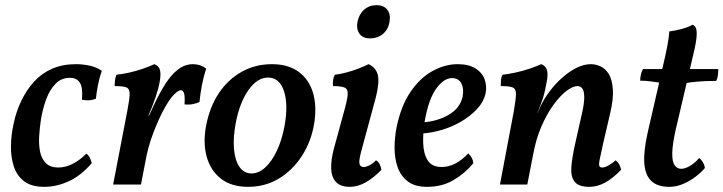

<svg xmlns="http://www.w3.org/2000/svg" viewBox="-20 -716 2807 745"><path d="M152 9Q103 9 74.5 -12Q46 -33 34 -69Q22 -105 22.5 -148.5Q23 -192 33 -237Q43 -284 63 -325.5Q83 -367 112 -399Q141 -431 181.5 -449Q222 -467 275 -467Q304 -467 331 -460.5Q358 -454 375 -441Q366 -416 360.5 -388Q355 -360 352 -333Q330 -323 298 -329Q302 -376 290 -395Q278 -414 251 -414Q218 -414 195.5 -391Q173 -368 159.5 -331.5Q146 -295 139 -253Q134 -221 132 -188Q130 -155 135.5 -127.5Q141 -100 158 -83Q175 -66 206 -66Q235 -66 263.5 -81Q292 -96 315 -120Q324 -113 328.5 -104Q333 -95 336 -83Q295 -35 247.5 -13Q200 9 152 9Z M579 -467Q596 -461 600.5 -445Q605 -429 600 -401Q596 -376 584.5 -341.5Q573 -307 556 -267H558L577 -308Q599 -355 622 -391Q645 -427 671.5 -447Q698 -467 729 -467Q758 -467 780 -450Q770 -420 763.5 -385.5Q757 -351 754 -320Q743 -315 728 -312Q713 -309 696 -311Q698 -343 694 -354.5Q690 -366 682 -366Q672 -366 654.5 -348.5Q637 -331 614 -288Q597 -257 575.5 -202Q554 -147 543 -83L527 0H419L474 -286Q483 -332 483 -352Q483 -372 470 -377Q457 -382 425 -382Q425 -394 426.5 -406Q428 -418 432 -426Q452 -428 480 -434Q508 -440 535 -449.5Q562 -459 579 -467Z M943 9Q878 9 837.5 -22.5Q797 -54 782 -108Q767 -162 780 -230Q794 -302 829.5 -355Q865 -408 918 -437.5Q971 -467 1035 -467Q1098 -467 1138.5 -437.5Q1179 -408 1194.5 -356Q1210 -304 1199 -236Q1187 -165 1150.5 -109.5Q1114 -54 1061 -22.5Q1008 9 943 9ZM956 -43Q984 -43 1009.5 -66.5Q1035 -90 1054.5 -131.5Q1074 -173 1084 -227Q1099 -309 1082 -362Q1065 -415 1020 -415Q978 -415 944 -366.5Q910 -318 895 -240Q884 -182 888 -137.5Q892 -93 909.5 -68Q927 -43 956 -43Z M1338 9Q1301 9 1283.5 -10Q1266 -29 1265 -62.5Q1264 -96 1276 -141L1313 -276Q1327 -325 1329 -347.5Q1331 -370 1317.5 -376Q1304 -382 1272 -382Q1271 -394 1272.5 -405.5Q1274 -417 1279 -426Q1298 -428 1323 -434.5Q1348 -441 1371 -450Q1394 -459 1410 -467Q1439 -454 1446 -425Q1453 -396 1438 -337L1386 -145Q1372 -96 1374.5 -82Q1377 -68 1391 -68Q1400 -68 1412.5 -74Q1425 -80 1439 -94Q1448 -89 1453 -79Q1458 -69 1460 -57Q1430 -26 1399 -8.5Q1368 9 1338 9ZM1416 -567Q1388 -567 1375 -585Q1362 -603 1367 -631Q1373 -661 1393 -678.5Q1413 -696 1441 -696Q1469 -696 1483 -678Q1497 -660 1491 -629Q1486 -601 1465.5 -584Q1445 -567 1416 -567Z M1637 9Q1590 9 1562.5 -12Q1535 -33 1523 -67Q1511 -101 1511 -142Q1511 -183 1519 -223Q1536 -305 1572.5 -359Q1609 -413 1657.5 -440Q1706 -467 1756 -467Q1799 -467 1825 -450.5Q1851 -434 1860.5 -408Q1870 -382 1864 -353Q1857 -321 1831.5 -293.5Q1806 -266 1770.5 -245Q1735 -224 1694.5 -212Q1654 -200 1616 -198L1619 -241Q1677 -245 1721 -270.5Q1765 -296 1775 -341Q1781 -372 1770 -392.5Q1759 -413 1734 -413Q1702 -413 1672.5 -372Q1643 -331 1628 -246Q1621 -204 1622 -162.5Q1623 -121 1639 -94.5Q1655 -68 1694 -68Q1720 -68 1746 -81Q1772 -94 1797 -121Q1805 -113 1810 -104.5Q1815 -96 1817 -83Q1784 -43 1739.5 -17Q1695 9 1637 9Z M1920 0 1974 -286Q1982 -332 1982 -352Q1982 -372 1968.5 -377Q1955 -382 1923 -382Q1923 -394 1924 -406Q1925 -418 1930 -426Q1949 -428 1978 -434Q2007 -440 2035 -449.5Q2063 -459 2080 -467Q2097 -461 2102 -445Q2107 -429 2102 -402Q2095 -361 2086 -333Q2077 -305 2065 -278L2049 -118L2026 0ZM2273 -467Q2291 -467 2310 -458.5Q2329 -450 2342 -429Q2355 -408 2358 -370Q2361 -332 2347 -274L2320 -158Q2310 -114 2306.5 -95Q2303 -76 2306 -71Q2309 -66 2317 -66Q2327 -66 2342 -74.5Q2357 -83 2369 -94Q2378 -87 2383 -77.5Q2388 -68 2390 -57Q2357 -23 2327 -7Q2297 9 2267 9Q2225 9 2209.5 -11Q2194 -31 2197 -68.5Q2200 -106 2211 -155L2236 -266Q2247 -312 2247 -337.5Q2247 -363 2239.5 -372.5Q2232 -382 2221 -382Q2203 -382 2178.5 -363.5Q2154 -345 2128.5 -310.5Q2103 -276 2081.5 -227Q2060 -178 2049 -118L2042 -228L2081 -311Q2094 -337 2115 -364.5Q2136 -392 2162 -415Q2188 -438 2216.5 -452.5Q2245 -467 2273 -467Z M2577 9Q2531 9 2507 -14Q2483 -37 2480 -83.5Q2477 -130 2493 -201L2552 -458Q2563 -504 2569.5 -538.5Q2576 -573 2577 -594Q2601 -597 2626.5 -604Q2652 -611 2667 -620Q2678 -616 2681.5 -603.5Q2685 -591 2682 -565Q2679 -539 2667 -491L2601 -209Q2589 -154 2588.5 -121.5Q2588 -89 2597.5 -75Q2607 -61 2623 -61Q2639 -61 2658.5 -73Q2678 -85 2693 -103Q2701 -97 2707.5 -86Q2714 -75 2715 -64Q2701 -47 2678.5 -30Q2656 -13 2630 -2Q2604 9 2577 9ZM2550 -394Q2529 -397 2506.5 -400Q2484 -403 2464 -403Q2464 -415 2467 -427.5Q2470 -440 2475 -448H2557ZM2638 -393 2644 -448H2767Q2767 -436 2765.5 -423.5Q2764 -411 2759 -402Q2718 -402 2688.5 -399.5Q2659 -397 2638 -393Z"/></svg>

Font: Vollkorn Medium
Style: Italic
Weight: 500
Italic angle: -11°
Designer: Friedrich Althausen
Foundry: Friedrich Althausen
Version: Version 5.000